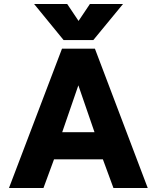

<svg xmlns="http://www.w3.org/2000/svg" viewBox="-20 -943 786 963"><path d="M151 -923H317L374 -838L431 -923H597L448 -742H299ZM291 -699H456L721 0H549L496 -144H251L198 0H25ZM454 -280 373 -515 292 -280Z"/></svg>

Font: Readiness
Style: Bold
Weight: 700
Designer: Katatrad Team
Foundry: CadsonDemak
Version: Version 1.00;January 16, 2020;FontCreator 12.0.0.2550 64-bit